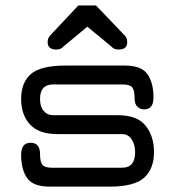

<svg xmlns="http://www.w3.org/2000/svg" viewBox="-20 -694 650 714"><path d="M166 0H388.7C449.2 0 491.7 -11.1 516.1 -33.2C540.5 -55.3 552.7 -87.2 552.7 -128.9C552.7 -168 542.3 -200.5 521.5 -226.6C500.7 -252.6 466.1 -265.6 418 -265.6H176.8C163.1 -265.6 151.7 -270.8 142.6 -281.2C133.5 -291.7 128.9 -306.6 128.9 -326.2C128.9 -362 144.9 -379.9 176.8 -379.9H436.5C454.1 -379.9 465.8 -376.3 471.7 -369.1C477.5 -362 480.5 -348.6 480.5 -329.1C480.5 -314.1 484 -303.4 491.2 -296.9C498.4 -290.4 506.5 -287.1 515.6 -287.1C539.1 -287.1 550.8 -301.8 550.8 -331.1C550.8 -366.9 543.5 -395.7 528.8 -417.5C514.2 -439.3 485.7 -450.2 443.4 -450.2H223.6C161.8 -450.2 118.8 -439.6 94.7 -418.5C70.6 -397.3 58.6 -366.5 58.6 -326.2C58.6 -287.1 69.5 -255.5 91.3 -231.4C113.1 -207.4 147.5 -195.3 194.3 -195.3H434.6C448.9 -195.3 460.4 -189 469.2 -176.3C478 -163.6 482.4 -147.8 482.4 -128.9C482.4 -89.8 466.5 -70.3 434.6 -70.3H172.9C155.3 -70.3 143.6 -73.9 137.7 -81.1C131.8 -88.2 128.9 -101.6 128.9 -121.1C128.9 -149.1 117.2 -163.1 93.8 -163.1C70.3 -163.1 58.6 -148.1 58.6 -118.2C58.6 -82.4 65.9 -53.7 80.6 -32.2C95.2 -10.7 123.7 0 166 0ZM165 -560.5C159.8 -554 157.2 -546.2 157.2 -537.1C157.2 -518.9 168 -509.8 189.5 -509.8C194 -509.8 198.2 -510.4 202.1 -511.7C206.1 -513 209 -514.5 210.9 -516.1C212.9 -517.7 215.2 -519.9 217.8 -522.5C220.4 -525.1 222.3 -526.7 223.6 -527.3L304.7 -594.7L386.7 -527.3L392.6 -522.5C395.8 -519.2 398.3 -516.9 399.9 -515.6C401.5 -514.3 404.3 -513 408.2 -511.7C412.1 -510.4 416.3 -509.8 420.9 -509.8C442.4 -509.8 453.1 -518.9 453.1 -537.1C453.1 -546.2 450.5 -554 445.3 -560.5L336.9 -673.8H271.5Z"/></svg>

Font: Jura
Style: DemiBold
Weight: 600
Version: Version 2.5.1